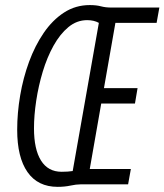

<svg xmlns="http://www.w3.org/2000/svg" viewBox="-20 -723 645 753"><path d="M206.1 9.8Q128.4 9.8 87.9 -48.1Q47.4 -106 47.4 -213.9Q47.4 -279.8 59.1 -348.6Q70.8 -417.5 94 -480.7Q117.2 -543.9 151.6 -594.2Q186 -644.5 231.2 -673.8Q276.4 -703.1 332 -703.1Q357.9 -703.1 376 -698.2Q394 -693.4 416.5 -693.4H605L594.2 -633.3H432.6L387.7 -377.4H519.5L509.3 -316.9H377L332 -60.1H493.2L482.4 0H295.9Q278.8 0 256.1 4.9Q233.4 9.8 206.1 9.8ZM221.7 -49.3Q247.1 -49.3 265.1 -52.2L367.7 -633.3Q348.6 -644 321.8 -644Q281.2 -644 248.3 -616.7Q215.3 -589.4 189.9 -543.7Q164.6 -498 147.7 -442.1Q130.9 -386.2 122.1 -328.4Q113.3 -270.5 113.3 -219.7Q113.3 -137.2 140.9 -93.3Q168.5 -49.3 221.7 -49.3Z"/></svg>

Font: Cascadia Code Light
Style: Italic
Weight: 300
Italic angle: -10°
Monospace: yes
Designer: Aaron Bell
Foundry: Saja Typeworks
Version: Version 2404.023; ttfautohint (v1.8.4)